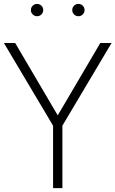

<svg xmlns="http://www.w3.org/2000/svg" viewBox="-26 -972 596 992"><path d="M248.2 0V-322.7L-5.9 -750H52.3L272.3 -375.9L492.3 -750H550.5L296.4 -322.7V0ZM379.1 -888.2Q365.9 -888.2 356.6 -897.5Q347.3 -906.8 347.3 -920Q347.3 -933.2 356.6 -942.5Q365.9 -951.8 379.1 -951.8Q392.3 -951.8 401.6 -942.5Q410.9 -933.2 410.9 -920Q410.9 -906.8 401.6 -897.5Q392.3 -888.2 379.1 -888.2ZM165.5 -888.2Q152.3 -888.2 143 -897.5Q133.6 -906.8 133.6 -920Q133.6 -933.2 143 -942.5Q152.3 -951.8 165.5 -951.8Q178.6 -951.8 188 -942.5Q197.3 -933.2 197.3 -920Q197.3 -906.8 188 -897.5Q178.6 -888.2 165.5 -888.2Z"/></svg>

Font: Spartan Light
Style: Regular
Weight: 300
Designer: Matt Bailey, Mirko Velimirovic
Foundry: Matt Bailey
Version: Version 1.005